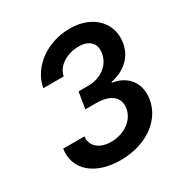

<svg xmlns="http://www.w3.org/2000/svg" viewBox="-170 -877 993 1028"><g transform="rotate(-30 326.0 -363.5)"><path d="M285.2 9.9C440 9.9 561.1 -72.4 581 -194.6C596.2 -286.9 545.8 -358.7 451 -372.9V-377.5C534.4 -394.5 595.9 -446.4 609 -528.4C627.1 -639.2 547.2 -737.2 398.8 -737.2C261 -737.2 139.9 -652.7 117.9 -531.2H244C254.6 -592.3 324.2 -630.3 392.4 -630.3C460.2 -630.3 492.9 -592.7 483.3 -535.5C471.9 -467.7 409.8 -422.2 333.8 -422.2H272.7L256 -320.7H323.2C413.7 -320.7 458.8 -279.5 449.2 -216.3C438.6 -147.7 370 -100.5 290.5 -100.5C218.4 -100.5 172.6 -139.2 179.7 -197.8H48.3C29.8 -74.6 128.6 9.9 285.2 9.9Z"/></g></svg>

Font: Margiela Sans Semi Bold
Style: Italic
Weight: 600
Italic angle: -9.39999°
Designer: Stefan Endress, Andreas Faust
Version: Version 1.100;FEAKit 1.0